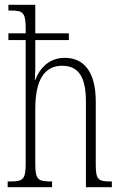

<svg xmlns="http://www.w3.org/2000/svg" viewBox="-20 -780 508 800"><path d="M12 0H197V-24H193C138 -24 127 -31 127 -99V-326C127 -447 165 -506 239 -506C312 -506 338 -452 338 -356V0H446V-24H439C387 -24 379 -33 379 -98V-357C379 -479 331 -539 250 -539C184 -539 145 -495 127 -447H125C126 -463 127 -481 127 -497V-613H267V-641H127V-760H15V-736H29C75 -736 87 -727 87 -661V-641H15V-613H87V-100C87 -31 76 -24 21 -24H12Z"/></svg>

Font: Noto Serif Armenian ExtraCondensed ExtraLight
Style: Regular
Weight: 200
Width: 2
Designer: Monotype Design Team
Foundry: Monotype Imaging Inc.
Version: Version 2.008